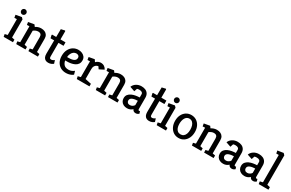

<svg xmlns="http://www.w3.org/2000/svg" viewBox="173 -2145 5394 3562"><g transform="rotate(30 2870.0 -364.0)"><path d="M44.4 0 34.4 -54 92.3 -68V-406.6L39.9 -404.7L29.8 -464.6L155 -486.8L185.7 -453.6V-67.4L243.5 -54.5V0ZM136.5 -531Q112.9 -531 97 -547.9Q81.1 -564.7 81.1 -586.9Q81.1 -610 97 -626.3Q112.9 -642.7 136.5 -642.7Q159.1 -642.7 175.2 -626.3Q191.3 -610 191.3 -586.9Q191.3 -564.7 175.2 -547.9Q159.1 -531 136.5 -531Z M313.4 0 304.8 -54 360.3 -68V-408.5L307.9 -406.6L297.9 -464.6L423.5 -486.8L452.3 -447.9Q475.1 -464.2 506.9 -474.8Q538.6 -485.3 571.6 -485.3Q615.5 -485.3 649.1 -470.1Q682.7 -454.9 701.5 -424.5Q720.4 -394 720.4 -347.1V-65.9L778.2 -54.5L777.7 0H574.1L572.2 -54.5L627 -66.9V-329.1Q627 -368.7 608.1 -387.8Q589.2 -406.8 554 -406.8Q524.1 -406.8 496.2 -394Q468.3 -381.1 453.7 -367.4V-67.4L512.6 -54L512.1 0Z M996.6 4Q964.6 4 939.9 -9.2Q915.2 -22.4 901 -50.5Q886.8 -78.7 886.8 -122.8L888.8 -411.4H810.9L796.4 -474.8L803.4 -485.3H889.8L891.3 -653.3L974 -672L981.6 -658.4L981.1 -485.3H1084.5Q1089.5 -485.3 1089.5 -479.3V-411.4H980.7V-120.9Q980.7 -91.8 990.3 -83.1Q1000 -74.4 1018.3 -74.4Q1037.2 -74.4 1056.3 -85.2Q1075.3 -96 1083.4 -102L1104.6 -35.3Q1092 -23.1 1064 -9.6Q1036 4 996.6 4Z M1375 4Q1310.3 4 1260.2 -24.9Q1210.1 -53.8 1181.4 -107.8Q1152.7 -161.8 1152.7 -235.7Q1152.7 -314.6 1182.2 -370.4Q1211.6 -426.1 1261 -455.7Q1310.3 -485.3 1369.5 -485.3Q1411 -485.3 1447.4 -470.3Q1483.8 -455.3 1506.9 -425.5Q1530 -395.8 1530 -351.1Q1530 -303.9 1508.5 -272.7Q1487 -241.5 1450.7 -223.7Q1414.5 -205.9 1370.8 -198.3Q1327 -190.8 1282.1 -191.3L1251.6 -191.8Q1259.5 -140.6 1291 -106.5Q1322.5 -72.4 1387.8 -72.4Q1427.1 -72.4 1456.6 -86.1Q1486 -99.8 1506.4 -116.8L1526.5 -45.5Q1512.8 -32.6 1489.8 -21.2Q1466.8 -9.8 1437.5 -2.9Q1408.3 4 1375 4ZM1250.7 -263.9 1276 -263.4Q1299.3 -262.9 1326.7 -265.9Q1354 -268.9 1378.4 -277.6Q1402.8 -286.3 1418.5 -303.6Q1434.2 -321 1434.2 -349Q1434.2 -380.1 1414.3 -394.3Q1394.4 -408.4 1370.1 -408.4Q1335.6 -408.4 1309.6 -388.6Q1283.6 -368.8 1268.4 -335.9Q1253.2 -303 1250.7 -263.9Z M1611 0 1598.8 -54.5 1658.3 -69.5V-407.7L1605.9 -405.6L1596.3 -464L1715.8 -485.8L1746.5 -439.5Q1767.4 -462.1 1795 -474.2Q1822.5 -486.2 1848 -486.2Q1892 -486.2 1924.2 -465Q1956.3 -443.8 1971.3 -409.2L1871.7 -358.6L1839.8 -406.7Q1825 -406.7 1804.2 -396.2Q1783.4 -385.8 1767.5 -362Q1751.7 -338.3 1751.7 -298.4V-82.3L1881.8 -54.5L1882.3 0Z M2018.4 0 2009.8 -54 2065.3 -68V-408.5L2012.9 -406.6L2002.9 -464.6L2128.5 -486.8L2157.3 -447.9Q2180.1 -464.2 2211.9 -474.8Q2243.6 -485.3 2276.6 -485.3Q2320.5 -485.3 2354.1 -470.1Q2387.7 -454.9 2406.5 -424.5Q2425.4 -394 2425.4 -347.1V-65.9L2483.2 -54.5L2482.7 0H2279.1L2277.2 -54.5L2332 -66.9V-329.1Q2332 -368.7 2313.1 -387.8Q2294.2 -406.8 2259 -406.8Q2229.1 -406.8 2201.2 -394Q2173.3 -381.1 2158.7 -367.4V-67.4L2217.6 -54L2217.1 0Z M2686.6 4Q2643.5 4 2610.3 -12.5Q2577 -29.1 2558.4 -59.4Q2539.7 -89.6 2539.7 -128.5Q2539.7 -175.9 2564.1 -206.3Q2588.5 -236.8 2627.4 -254.6Q2666.3 -272.4 2710.2 -279.7Q2754.2 -287 2792.8 -288V-359.9Q2792.8 -380.9 2773.3 -394.9Q2753.7 -408.9 2716.9 -408.9Q2705.5 -408.9 2691.6 -407.5Q2677.6 -406 2668.8 -401.1L2647.6 -337.1L2543.6 -372.6Q2562.7 -423.9 2611.5 -454.6Q2660.4 -485.3 2721.3 -485.3Q2770 -485.3 2806.9 -469.1Q2843.8 -452.9 2865 -419.3Q2886.2 -385.8 2886.2 -333.3V-92.6Q2886.2 -80.6 2891.5 -73.9Q2896.7 -67.3 2906.6 -67.3Q2911.6 -67.3 2916.8 -68.8Q2922 -70.2 2924.4 -70.7L2939.1 -23.3Q2930.7 -14.9 2912.5 -5.5Q2894.4 4 2871 4Q2842.4 4 2826 -8.8Q2809.6 -21.5 2801.5 -42.1Q2780.5 -21.6 2751.3 -8.8Q2722.1 4 2686.6 4ZM2702.5 -73.4Q2732 -73.4 2756.5 -88.5Q2781 -103.5 2792.8 -124.2V-217.3Q2771 -216.8 2744 -213.3Q2717 -209.9 2692.4 -201.4Q2667.7 -193 2651.9 -176.9Q2636.1 -160.9 2636.1 -134.7Q2636.1 -109.6 2653.3 -91.5Q2670.5 -73.4 2702.5 -73.4Z M3157.6 4Q3125.6 4 3100.9 -9.2Q3076.2 -22.4 3062 -50.5Q3047.8 -78.7 3047.8 -122.8L3049.8 -411.4H2971.9L2957.4 -474.8L2964.4 -485.3H3050.8L3052.3 -653.3L3135 -672L3142.6 -658.4L3142.1 -485.3H3245.5Q3250.5 -485.3 3250.5 -479.3V-411.4H3141.7V-120.9Q3141.7 -91.8 3151.3 -83.1Q3161 -74.4 3179.3 -74.4Q3198.2 -74.4 3217.3 -85.2Q3236.3 -96 3244.4 -102L3265.6 -35.3Q3253 -23.1 3225 -9.6Q3197 4 3157.6 4Z M3322.4 0 3312.4 -54 3370.3 -68V-406.6L3317.9 -404.7L3307.8 -464.6L3433 -486.8L3463.7 -453.6V-67.4L3521.5 -54.5V0ZM3414.5 -531Q3390.9 -531 3375 -547.9Q3359.1 -564.7 3359.1 -586.9Q3359.1 -610 3375 -626.3Q3390.9 -642.7 3414.5 -642.7Q3437.1 -642.7 3453.2 -626.3Q3469.3 -610 3469.3 -586.9Q3469.3 -564.7 3453.2 -547.9Q3437.1 -531 3414.5 -531Z M3788.6 4Q3727 4 3679.1 -27.8Q3631.2 -59.7 3604.2 -115.7Q3577.2 -171.7 3577.2 -243.1Q3577.2 -316.5 3604.9 -371Q3632.6 -425.5 3680.5 -455.9Q3728.4 -486.2 3788.6 -486.2Q3851.2 -486.2 3899.1 -455.4Q3947 -424.6 3974 -369.8Q4001 -315.1 4001 -243.1Q4001 -171.2 3974 -115.2Q3947 -59.2 3899.1 -27.6Q3851.2 4 3788.6 4ZM3788.6 -72.9Q3827 -72.9 3852.9 -93.3Q3878.7 -113.7 3891.7 -150.8Q3904.7 -187.8 3904.7 -237.6Q3904.7 -287.5 3891.7 -326.3Q3878.7 -365 3852.9 -387.2Q3827 -409.4 3788.6 -409.4Q3760.1 -409.4 3738.5 -395.6Q3717 -381.9 3702.5 -357.7Q3688.1 -333.4 3680.8 -301.8Q3673.6 -270.1 3673.6 -234.3Q3673.6 -185 3687 -148.6Q3700.5 -112.3 3726.3 -92.6Q3752.1 -72.9 3788.6 -72.9Z M4077.4 0 4068.8 -54 4124.3 -68V-408.5L4071.9 -406.6L4061.9 -464.6L4187.5 -486.8L4216.3 -447.9Q4239.1 -464.2 4270.9 -474.8Q4302.6 -485.3 4335.6 -485.3Q4379.5 -485.3 4413.1 -470.1Q4446.7 -454.9 4465.5 -424.5Q4484.4 -394 4484.4 -347.1V-65.9L4542.2 -54.5L4541.7 0H4338.1L4336.2 -54.5L4391 -66.9V-329.1Q4391 -368.7 4372.1 -387.8Q4353.2 -406.8 4318 -406.8Q4288.1 -406.8 4260.2 -394Q4232.3 -381.1 4217.7 -367.4V-67.4L4276.6 -54L4276.1 0Z M4745.6 4Q4702.5 4 4669.3 -12.5Q4636 -29.1 4617.4 -59.4Q4598.7 -89.6 4598.7 -128.5Q4598.7 -175.9 4623.1 -206.3Q4647.5 -236.8 4686.4 -254.6Q4725.3 -272.4 4769.2 -279.7Q4813.2 -287 4851.8 -288V-359.9Q4851.8 -380.9 4832.3 -394.9Q4812.7 -408.9 4775.9 -408.9Q4764.5 -408.9 4750.6 -407.5Q4736.6 -406 4727.8 -401.1L4706.6 -337.1L4602.6 -372.6Q4621.7 -423.9 4670.5 -454.6Q4719.4 -485.3 4780.3 -485.3Q4829 -485.3 4865.9 -469.1Q4902.8 -452.9 4924 -419.3Q4945.2 -385.8 4945.2 -333.3V-92.6Q4945.2 -80.6 4950.5 -73.9Q4955.7 -67.3 4965.6 -67.3Q4970.6 -67.3 4975.8 -68.8Q4981 -70.2 4983.4 -70.7L4998.1 -23.3Q4989.7 -14.9 4971.5 -5.5Q4953.4 4 4930 4Q4901.4 4 4885 -8.8Q4868.6 -21.5 4860.5 -42.1Q4839.5 -21.6 4810.3 -8.8Q4781.1 4 4745.6 4ZM4761.5 -73.4Q4791 -73.4 4815.5 -88.5Q4840 -103.5 4851.8 -124.2V-217.3Q4830 -216.8 4803 -213.3Q4776 -209.9 4751.4 -201.4Q4726.7 -193 4710.9 -176.9Q4695.1 -160.9 4695.1 -134.7Q4695.1 -109.6 4712.3 -91.5Q4729.5 -73.4 4761.5 -73.4Z M5201.6 4Q5158.5 4 5125.3 -12.5Q5092 -29.1 5073.4 -59.4Q5054.7 -89.6 5054.7 -128.5Q5054.7 -175.9 5079.1 -206.3Q5103.5 -236.8 5142.4 -254.6Q5181.3 -272.4 5225.2 -279.7Q5269.2 -287 5307.8 -288V-359.9Q5307.8 -380.9 5288.3 -394.9Q5268.7 -408.9 5231.9 -408.9Q5220.5 -408.9 5206.6 -407.5Q5192.6 -406 5183.8 -401.1L5162.6 -337.1L5058.6 -372.6Q5077.7 -423.9 5126.5 -454.6Q5175.4 -485.3 5236.3 -485.3Q5285 -485.3 5321.9 -469.1Q5358.8 -452.9 5380 -419.3Q5401.2 -385.8 5401.2 -333.3V-92.6Q5401.2 -80.6 5406.5 -73.9Q5411.7 -67.3 5421.6 -67.3Q5426.6 -67.3 5431.8 -68.8Q5437 -70.2 5439.4 -70.7L5454.1 -23.3Q5445.7 -14.9 5427.5 -5.5Q5409.4 4 5386 4Q5357.4 4 5341 -8.8Q5324.6 -21.5 5316.5 -42.1Q5295.5 -21.6 5266.3 -8.8Q5237.1 4 5201.6 4ZM5217.5 -73.4Q5247 -73.4 5271.5 -88.5Q5296 -103.5 5307.8 -124.2V-217.3Q5286 -216.8 5259 -213.3Q5232 -209.9 5207.4 -201.4Q5182.7 -193 5166.9 -176.9Q5151.1 -160.9 5151.1 -134.7Q5151.1 -109.6 5168.3 -91.5Q5185.5 -73.4 5217.5 -73.4Z M5508.1 0 5500 -54 5559.8 -68V-654.2H5506.3L5496.3 -713.1L5621 -732.2L5653.1 -698.6V-68.5L5716.2 -54V0Z"/></g></svg>

Font: Kreon Light
Style: Regular
Weight: 300
Designer: Julia Petretta
Foundry: Julia Petretta and Eli Heuer
Version: Version 2.002